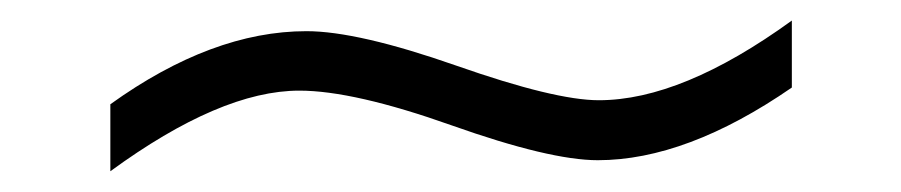

<svg xmlns="http://www.w3.org/2000/svg" viewBox="-20 -391 873 186"><path d="M747.1 -306.2Q645 -235.8 559.1 -235.8Q512.7 -235.8 417.7 -269.5Q322.8 -303.2 270 -303.2Q193.8 -303.2 86.9 -225.1V-290Q185.5 -360.8 276.9 -360.8Q326.7 -360.8 422.1 -327.4Q517.6 -293.9 560.1 -293.9Q640.6 -293.9 747.1 -371.1Z"/></svg>

Font: Ezra SIL SR
Style: Regular
Weight: 400
Designer: Development by SIL's NRSI team. OpenType tables by Ralph Hancock ( hancock@dircon.co.uk ).
Foundry: Development by SIL's NRSI team.
Version: Version 2.51; 2007